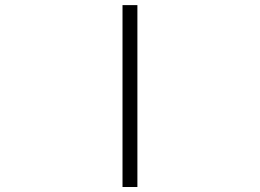

<svg xmlns="http://www.w3.org/2000/svg" viewBox="-20 -749 1040 769"><path d="M470.7 0V-728.5H530.3V0Z"/></svg>

Font: Gen Shin Gothic Monospace Light
Style: Regular
Weight: 300
Designer: [Source Han Sans]
Ryoko NISHIZUKA  (kana & ideographs); Paul D. Hunt (Latin, Greek & Cyrillic); Wenlong ZHANG  (bopomofo
Version: Version 1.002.20150607